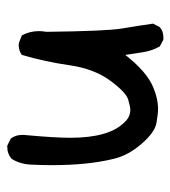

<svg xmlns="http://www.w3.org/2000/svg" viewBox="10 -482 479 540"><g transform="rotate(-90 250.0 -211.5)"><path d="M415 8H409L390 -2Q378 -23 374 -47.5Q370 -72 366 -99Q319 -39 276 -21Q244 -7 213 -7Q201 -7 174.5 -11.5Q148 -16 115 -54.5Q82 -93 73 -135Q56 -206 56 -306Q56 -332 57.5 -364Q59 -396 74 -419Q88 -431 106 -431H111L131 -421Q141 -407 141 -390V-384Q133 -298 133 -254Q133 -145 176 -102Q191 -85 212 -85Q220 -85 240.5 -91Q261 -97 294 -142Q327 -187 337 -256Q347 -325 366 -390Q378 -399 395 -399Q400 -399 421 -390Q433 -368 433 -342Q433 -332 431 -321Q433 -151 440.5 -107.5Q448 -64 454 -21L444 -2Q433 8 415 8Z"/></g></svg>

Font: Xiaolai Mono SC
Style: Regular
Weight: 400
Monospace: yes
Designer: LXGW / Nozomi Seto
Version: Version 3.113;September 30, 2024